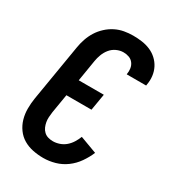

<svg xmlns="http://www.w3.org/2000/svg" viewBox="-182 -845 863 955"><g transform="rotate(30 250.0 -367.5)"><path d="M216 8Q185 8 155.5 2Q126 -4 101.5 -18.5Q77 -33 60 -56.5Q43 -80 35 -108Q27 -136 27 -166.5Q27 -197 32 -228L86 -552Q90 -577 98.5 -602Q107 -627 121 -649.5Q135 -672 155.5 -691Q176 -710 200 -722Q224 -734 249.5 -738.5Q275 -743 300 -743Q326 -743 351 -739.5Q376 -736 398.5 -726.5Q421 -717 439 -700.5Q457 -684 468 -662.5Q479 -641 482 -616Q485 -591 480 -565Q480 -564 480 -562.5Q480 -561 479 -560H368Q368 -560 368 -561Q368 -562 368 -562Q371 -579 368.5 -595Q366 -611 356.5 -623.5Q347 -636 332 -641.5Q317 -647 300 -647Q280 -647 260.5 -638Q241 -629 227.5 -612.5Q214 -596 206.5 -576Q199 -556 196 -537L176 -415H320L304 -320H160L142 -212Q140 -197 139 -182.5Q138 -168 140.5 -154Q143 -140 148.5 -127.5Q154 -115 164 -105.5Q174 -96 187.5 -92Q201 -88 216 -88Q234 -88 253 -94.5Q272 -101 287 -114Q302 -127 312.5 -144Q323 -161 330 -179L427 -143Q414 -112 393.5 -82.5Q373 -53 344.5 -32Q316 -11 282.5 -1.5Q249 8 216 8Z"/></g></svg>

Font: Iosevka SS04
Style: Bold Italic
Weight: 700
Italic angle: -9°
Monospace: yes
Designer: Belleve Invis
Foundry: Belleve Invis
Version: Version 19.0.0; ttfautohint (v1.8.4)